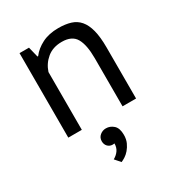

<svg xmlns="http://www.w3.org/2000/svg" viewBox="-180 -625 907 984"><g transform="rotate(-30 273.5 -133.5)"><path d="M398 0V-285Q398 -363 375.5 -402.5Q353 -442 293 -442Q240 -442 205.5 -413.5Q171 -385 157 -342V0H77V-500H133L148 -439H152Q176 -471 216.5 -491.5Q257 -512 313 -512Q354 -512 385 -502.5Q416 -493 436.5 -469Q457 -445 467.5 -404.5Q478 -364 478 -302V0ZM216 102Q216 81 231.5 68Q247 55 267 55Q292 55 311.5 72.5Q331 90 331 130Q331 156 322 175.5Q313 195 300.5 209.5Q288 224 274.5 232.5Q261 241 251 245L223 213Q243 202 255 185Q267 168 267 144Q263 145 257 145Q239 145 227.5 133Q216 121 216 102Z"/></g></svg>

Font: PTSans
Style: Regular
Weight: 400
Designer: A.Korolkova, O.Umpeleva, V.Yefimov
Foundry: ParaType Ltd
Version: Version 2.003W OFL